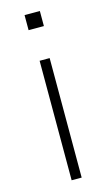

<svg xmlns="http://www.w3.org/2000/svg" viewBox="-111 -735 439 776"><g transform="rotate(-15 109.0 -347.0)"><path d="M88 0V-500H130V0ZM77 -631V-694H141V-631Z"/></g></svg>

Font: Mulish ExtraLight
Style: Regular
Weight: 200
Designer: Vernon Adams
Foundry: Vernon Adams
Version: Version 3.603